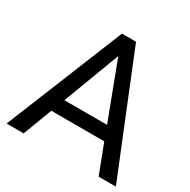

<svg xmlns="http://www.w3.org/2000/svg" viewBox="-161 -869 1005 1018"><g transform="rotate(30 341.0 -359.5)"><path d="M113.8 0 180.7 -177.2H504.9L572.8 0H678.2L386.7 -718.8H300.8L9.3 0ZM344.2 -603.5 474.1 -260.3H212.9L342.3 -603.5Z"/></g></svg>

Font: Winston
Style: Regular
Weight: 400
Designer: Vernon Adams, Kim Jin-seong, David Berlow, Cristiano Sobral
Foundry: The Winston Project Authors
Version: Version 3.004